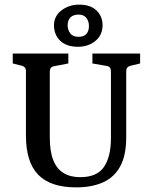

<svg xmlns="http://www.w3.org/2000/svg" viewBox="-20 -801 660 829"><path d="M585 -570V-527L543 -517Q525 -512 525 -494V-209Q525 -131 499.5 -83.5Q474 -36 425.5 -14Q377 8 309 8Q198 8 145 -46.5Q92 -101 92 -216V-494Q92 -512 75 -517L35 -527V-570H275V-527L213 -515Q195 -512 195 -492V-207Q195 -147 210 -109.5Q225 -72 254.5 -54Q284 -36 326 -36Q399 -36 429 -80.5Q459 -125 459 -204V-493Q459 -513 442 -516L379 -527V-570ZM317 -599Q267 -599 240 -625Q213 -651 213 -693Q214 -733 246.5 -757Q279 -781 321 -781Q371 -781 397 -755.5Q423 -730 423 -691Q422 -648 391 -623.5Q360 -599 317 -599ZM319 -642Q341 -642 352.5 -654Q364 -666 364 -689Q364 -709 353 -723.5Q342 -738 319 -738Q296 -738 284 -725.5Q272 -713 272 -692Q272 -673 283 -657.5Q294 -642 319 -642Z"/></svg>

Font: Yrsa Medium
Style: Regular
Weight: 500
Designer: Anna Giedrys (Yrsa+Rasa design), David Brezina (Yrsa art-direction, Rasa art-direction, design)
Foundry: Rosetta Type Foundry
Version: Version 2.004